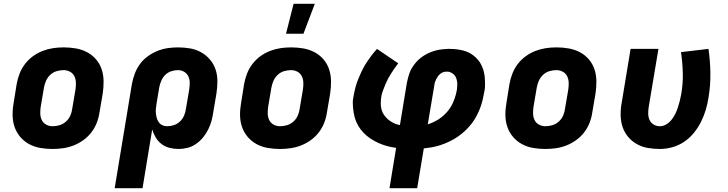

<svg xmlns="http://www.w3.org/2000/svg" viewBox="-20 -778 3840 1013"><path d="M257 8Q224 8 192.5 2.5Q161 -3 134 -17.5Q107 -32 87 -55.5Q67 -79 57 -108Q47 -137 46.5 -169.5Q46 -202 52 -235L68 -335Q73 -363 83.5 -390Q94 -417 112 -440.5Q130 -464 154 -481.5Q178 -499 205.5 -509.5Q233 -520 260.5 -524Q288 -528 316 -528Q349 -528 380.5 -522.5Q412 -517 439.5 -502.5Q467 -488 487 -464.5Q507 -441 516.5 -412Q526 -383 526.5 -350.5Q527 -318 522 -285L505 -185Q501 -157 490.5 -130Q480 -103 462 -79.5Q444 -56 419.5 -38.5Q395 -21 368 -10.5Q341 0 313 4Q285 8 257 8ZM257 -112Q276 -112 294.5 -117.5Q313 -123 328 -136.5Q343 -150 351 -168Q359 -186 361 -204L378 -304Q381 -323 380.5 -341.5Q380 -360 372.5 -375.5Q365 -391 349.5 -399.5Q334 -408 316 -408Q297 -408 278.5 -402.5Q260 -397 245.5 -383.5Q231 -370 223 -352Q215 -334 212 -316L195 -216Q192 -197 192.5 -178.5Q193 -160 200.5 -144.5Q208 -129 223.5 -120.5Q239 -112 257 -112Z M585 215 676 -335Q681 -362 691 -389Q701 -416 718 -439.5Q735 -463 759 -480.5Q783 -498 810 -509Q837 -520 864.5 -524Q892 -528 919 -528Q952 -528 983.5 -522.5Q1015 -517 1041.5 -502Q1068 -487 1088 -463.5Q1108 -440 1117.5 -411Q1127 -382 1127 -349.5Q1127 -317 1122 -285L1105 -185Q1102 -162 1095.5 -139Q1089 -116 1078 -94Q1067 -72 1051 -52.5Q1035 -33 1014 -18.5Q993 -4 969.5 2Q946 8 923 8Q898 8 874.5 2Q851 -4 832.5 -18Q814 -32 802 -52Q790 -72 783 -95L732 215ZM862 -112Q880 -112 898 -118Q916 -124 930 -137.5Q944 -151 951.5 -169Q959 -187 961 -204L978 -304Q981 -323 981 -341Q981 -359 974 -374.5Q967 -390 952 -399Q937 -408 919 -408Q901 -408 883 -402Q865 -396 851.5 -382.5Q838 -369 830.5 -351Q823 -333 820 -316L806 -232Q804 -219 802.5 -205.5Q801 -192 802.5 -179Q804 -166 807.5 -154Q811 -142 818.5 -132Q826 -122 837.5 -117Q849 -112 862 -112Z M1457 8Q1424 8 1392.5 2.5Q1361 -3 1334 -17.5Q1307 -32 1287 -55.5Q1267 -79 1257 -108Q1247 -137 1246.5 -169.5Q1246 -202 1252 -235L1268 -335Q1273 -363 1283.5 -390Q1294 -417 1312 -440.5Q1330 -464 1354 -481.5Q1378 -499 1405.5 -509.5Q1433 -520 1460.5 -524Q1488 -528 1516 -528Q1549 -528 1580.5 -522.5Q1612 -517 1639.5 -502.5Q1667 -488 1687 -464.5Q1707 -441 1716.5 -412Q1726 -383 1726.5 -350.5Q1727 -318 1722 -285L1705 -185Q1701 -157 1690.5 -130Q1680 -103 1662 -79.5Q1644 -56 1619.5 -38.5Q1595 -21 1568 -10.5Q1541 0 1513 4Q1485 8 1457 8ZM1457 -112Q1476 -112 1494.5 -117.5Q1513 -123 1528 -136.5Q1543 -150 1551 -168Q1559 -186 1561 -204L1578 -304Q1581 -323 1580.5 -341.5Q1580 -360 1572.5 -375.5Q1565 -391 1549.5 -399.5Q1534 -408 1516 -408Q1497 -408 1478.5 -402.5Q1460 -397 1445.5 -383.5Q1431 -370 1423 -352Q1415 -334 1412 -316L1395 -216Q1392 -197 1392.5 -178.5Q1393 -160 1400.5 -144.5Q1408 -129 1423.5 -120.5Q1439 -112 1457 -112ZM1489 -600 1529 -758H1641L1581 -600Z M2035 215 2070 2Q2045 -1 2021.5 -7.5Q1998 -14 1976 -24Q1954 -34 1934.5 -47Q1915 -60 1898.5 -77Q1882 -94 1870 -114.5Q1858 -135 1851.5 -158.5Q1845 -182 1842.5 -211Q1840 -240 1843 -257L1847 -279Q1849 -289 1851 -299Q1853 -309 1856 -319Q1859 -329 1862 -339Q1865 -349 1869.5 -359Q1874 -369 1878 -379Q1882 -389 1886.5 -398.5Q1891 -408 1896 -417.5Q1901 -427 1906.5 -436Q1912 -445 1918 -454Q1924 -463 1932 -474Q1940 -485 1946.5 -493.5Q1953 -502 1958 -507L1969 -520L2081 -444Q2071 -431 2062 -418Q2053 -405 2044 -391Q2035 -377 2027.5 -363Q2020 -349 2014 -334.5Q2008 -320 2001.5 -302.5Q1995 -285 1993 -275L1991 -263Q1989 -247 1989 -231Q1989 -215 1993 -200Q1997 -185 2005.5 -172.5Q2014 -160 2025 -150Q2036 -140 2051.5 -131.5Q2067 -123 2078 -121L2090 -118L2127 -343Q2130 -357 2134 -371.5Q2138 -386 2143.5 -400Q2149 -414 2158 -427Q2167 -440 2177 -451.5Q2187 -463 2200 -473Q2213 -483 2226.5 -490.5Q2240 -498 2254 -503.5Q2268 -509 2282.5 -512.5Q2297 -516 2314.5 -518Q2332 -520 2342 -520H2354Q2371 -520 2388 -518Q2405 -516 2421.5 -512Q2438 -508 2452.5 -501Q2467 -494 2479.5 -484Q2492 -474 2502.5 -461.5Q2513 -449 2520 -434.5Q2527 -420 2531.5 -404Q2536 -388 2537.5 -371.5Q2539 -355 2539 -334.5Q2539 -314 2537 -303L2534 -288Q2531 -270 2526.5 -251.5Q2522 -233 2515.5 -214.5Q2509 -196 2500.5 -178.5Q2492 -161 2481.5 -144.5Q2471 -128 2457.5 -112.5Q2444 -97 2429 -83.5Q2414 -70 2397.5 -58.5Q2381 -47 2364 -38Q2347 -29 2328.5 -21.5Q2310 -14 2291 -8.5Q2272 -3 2252.5 0Q2233 3 2216 5L2181 215ZM2237 -122Q2256 -128 2274 -137Q2292 -146 2308 -158.5Q2324 -171 2337.5 -186Q2351 -201 2361 -218.5Q2371 -236 2378.5 -258Q2386 -280 2388 -292L2391 -307Q2392 -317 2392.5 -327.5Q2393 -338 2391.5 -348Q2390 -358 2386.5 -367Q2383 -376 2376.5 -383Q2370 -390 2360 -395Q2350 -400 2343 -400H2334Q2326 -400 2318 -397Q2310 -394 2303 -388.5Q2296 -383 2291 -376Q2286 -369 2282 -361.5Q2278 -354 2275 -345Q2272 -336 2272 -331Z M2857 8Q2824 8 2792.5 2.5Q2761 -3 2734 -17.5Q2707 -32 2687 -55.5Q2667 -79 2657 -108Q2647 -137 2646.5 -169.5Q2646 -202 2652 -235L2668 -335Q2673 -363 2683.5 -390Q2694 -417 2712 -440.5Q2730 -464 2754 -481.5Q2778 -499 2805.5 -509.5Q2833 -520 2860.5 -524Q2888 -528 2916 -528Q2949 -528 2980.5 -522.5Q3012 -517 3039.5 -502.5Q3067 -488 3087 -464.5Q3107 -441 3116.5 -412Q3126 -383 3126.5 -350.5Q3127 -318 3122 -285L3105 -185Q3101 -157 3090.5 -130Q3080 -103 3062 -79.5Q3044 -56 3019.5 -38.5Q2995 -21 2968 -10.5Q2941 0 2913 4Q2885 8 2857 8ZM2857 -112Q2876 -112 2894.5 -117.5Q2913 -123 2928 -136.5Q2943 -150 2951 -168Q2959 -186 2961 -204L2978 -304Q2981 -323 2980.5 -341.5Q2980 -360 2972.5 -375.5Q2965 -391 2949.5 -399.5Q2934 -408 2916 -408Q2897 -408 2878.5 -402.5Q2860 -397 2845.5 -383.5Q2831 -370 2823 -352Q2815 -334 2812 -316L2795 -216Q2792 -197 2792.5 -178.5Q2793 -160 2800.5 -144.5Q2808 -129 2823.5 -120.5Q2839 -112 2857 -112Z M3461 8Q3429 8 3397.5 2.5Q3366 -3 3339.5 -18Q3313 -33 3293.5 -56.5Q3274 -80 3264.5 -109Q3255 -138 3254.5 -170.5Q3254 -203 3260 -235L3307 -520H3454L3403 -216Q3400 -198 3400 -179.5Q3400 -161 3407 -145.5Q3414 -130 3428.5 -121Q3443 -112 3461 -112Q3479 -112 3495 -121.5Q3511 -131 3523 -146Q3535 -161 3543 -177.5Q3551 -194 3556.5 -211Q3562 -228 3566.5 -245.5Q3571 -263 3574 -280Q3584 -337 3582.5 -393Q3581 -449 3573 -503L3718 -520Q3727 -458 3728 -393Q3729 -328 3718 -262Q3713 -230 3703.5 -198Q3694 -166 3678.5 -135Q3663 -104 3640.5 -76.5Q3618 -49 3589 -29.5Q3560 -10 3526.5 -1Q3493 8 3461 8Z"/></svg>

Font: Iosevka Aile Heavy Oblique
Style: Regular
Weight: 900
Italic angle: -9°
Designer: Belleve Invis
Foundry: Belleve Invis
Version: Version 31.1.0; ttfautohint (v1.8.4)